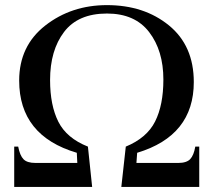

<svg xmlns="http://www.w3.org/2000/svg" viewBox="-20 -738 842 758"><path d="M766.6 0V-159.2H751C747.1 -136.4 740.4 -120 731 -109.9C721.5 -99.8 705.7 -94.7 683.6 -94.7H518.6L521.5 -134.8C670.6 -179.7 745.1 -272.8 745.1 -414.1C745.1 -509.8 712.4 -584.3 647 -637.7C581.5 -691.1 500 -717.8 402.3 -717.8C308.6 -717.8 227.4 -690.9 158.7 -637.2C90 -583.5 55.7 -511.1 55.7 -419.9C55.7 -274.7 131.5 -179.7 283.2 -134.8L285.2 -94.7H120.1C98 -94.7 82.2 -99.6 72.8 -109.4C63.3 -119.1 56.3 -135.7 51.8 -159.2H36.1V0H343.8L327.1 -159.2C271.2 -181.3 232.3 -214 210.4 -257.3C188.6 -300.6 177.7 -355.5 177.7 -421.9C177.7 -500 196.1 -563.3 232.9 -611.8C269.7 -660.3 326.2 -684.6 402.3 -684.6C475.9 -684.6 531.4 -660.2 568.8 -611.3C606.3 -562.5 625 -500 625 -423.8C625 -356.8 614.1 -301.6 592.3 -258.3C570.5 -215 531.9 -182 476.6 -159.2L459 0Z"/></svg>

Font: FreeUniversal
Style: BoldItalic
Weight: 700
Italic angle: -11°
Version: Version 1.001